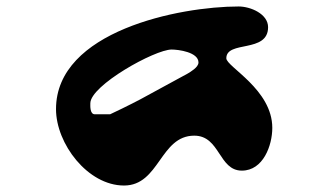

<svg xmlns="http://www.w3.org/2000/svg" viewBox="-20 -740 1029 593"><path d="M153 -403C153 -296 251 -167 363 -167C473 -167 474 -321 580 -321C660 -321 655 -213 727 -213C793 -213 821 -291 821 -345C821 -464 679 -534 679 -560C679 -616 808 -575 808 -656C808 -697 754 -720 717 -720C534 -720 153 -644 153 -403ZM259 -421C259 -476 458 -587 510 -587C531 -587 593 -579 593 -547C593 -532 568 -518 560 -513C536 -500 433 -444 413 -433C387 -419 321 -387 320 -387H273C257 -387 259 -414 259 -421Z"/></svg>

Font: CISF Camouflage Kit
Style: Ste
Weight: 400
Designer: Robert Jablonski, Jasper
Foundry: Cannot Into Space Fonts
Version: Version 1.27